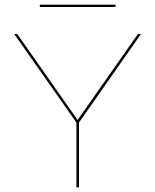

<svg xmlns="http://www.w3.org/2000/svg" viewBox="-20 -804 666 824"><path d="M476 -774H151V-784H476ZM319 -278V0H308V-278L41 -658H54L313 -289L572 -658H585Z"/></svg>

Font: Ysabeau Infant Hairline
Style: Regular
Weight: 100
Designer: Christian Thalmann (Catharsis Fonts)
Version: Version 0.003